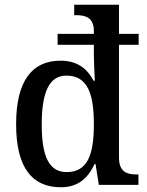

<svg xmlns="http://www.w3.org/2000/svg" viewBox="-20 -780 620 810"><path d="M237 10C309 10 351 -28 379 -88H383L397 0H564V-44H556C514 -44 482 -56 482 -115V-591H565V-637H482V-760H293V-716H301C341 -716 376 -706 376 -649V-637H223V-591H376V-548C376 -518 380 -445 380 -439H375C349 -489 307 -524 236 -524C115 -524 48 -439 48 -256C48 -73 115 10 237 10ZM261 -54C186 -54 156 -122 156 -255C156 -388 186 -461 260 -461C349 -461 376 -385 376 -256C376 -126 349 -54 261 -54Z"/></svg>

Font: Noto Serif Lao SemiCondensed Medium
Style: Regular
Weight: 500
Width: 4
Designer: Monotype Design Team
Foundry: Monotype Imaging Inc.
Version: Version 2.003